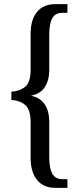

<svg xmlns="http://www.w3.org/2000/svg" viewBox="-20 -780 381 928"><path d="M248 128Q190 128 159 89.5Q128 51 128 -16V-189Q128 -251 101.5 -273Q75 -295 35 -297V-337Q75 -339 101.5 -360.5Q128 -382 128 -443V-617Q128 -685 159 -722.5Q190 -760 248 -760H306V-718H281Q247 -718 232.5 -691.5Q218 -665 218 -612V-441Q218 -392 196.5 -359Q175 -326 131 -318V-317Q175 -308 196.5 -275Q218 -242 218 -192V-19Q218 32 232.5 59Q247 86 281 86H306V128Z"/></svg>

Font: Noto Serif Khmer ExtraCondensed
Style: Regular
Weight: 400
Width: 2
Designer: Danh Hong and the Monotype Design Team
Foundry: Monotype Imaging Inc.
Version: Version 2.004; ttfautohint (v1.8.4.7-5d5b)